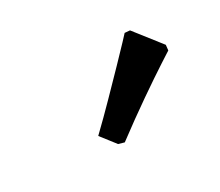

<svg xmlns="http://www.w3.org/2000/svg" viewBox="-55 -844 493 430"><g transform="rotate(-30 192.0 -629.0)"><path d="M355.5 -652.4Q355.5 -652.4 327.9 -634.6Q300.2 -616.7 257.5 -587.2Q214.7 -557.6 168.2 -522.8L153.3 -527.1L123.9 -565Q154.5 -594.4 184.1 -624.7Q213.8 -655 237.8 -679.8Q261.8 -704.6 276.2 -719.9Q290.5 -735.3 290.5 -735.3L303.7 -734.2L357 -666.1Z"/></g></svg>

Font: Alegreya
Style: Italic
Weight: 400
Italic angle: -7°
Designer: Juan Pablo del Peral
Foundry: Huerta Tipografica
Version: Version 2.009